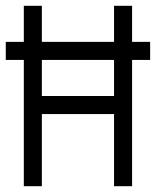

<svg xmlns="http://www.w3.org/2000/svg" viewBox="-20 -645 540 665"><path d="M500 -437.5V-500H437.5Q437.5 -500 437.5 -625H375Q375 -625 375 -500H125Q125 -500 125 -625H62.5Q62.5 -625 62.5 -500H0V-437.5H62.5V0H125Q125 0 125 -250H375Q375 -250 375 0H437.5V-437.5ZM125 -312.5Q125 -312.5 125 -437.5H375Q375 -437.5 375 -312.5Z"/></svg>

Font: Unifont
Style: Regular
Weight: 500
Version: Version 15.1.04